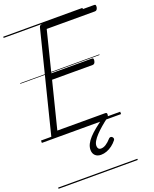

<svg xmlns="http://www.w3.org/2000/svg" viewBox="-222 -1018 1223 1526"><g transform="rotate(-20 389.5 -255.0)"><path d="M112 0Q97 0 91 -5.5Q85 -11 88 -23L300 -869Q302 -878 309 -883Q316 -888 331 -888H765Q775 -888 777.5 -882Q780 -876 778 -863Q775 -850 769 -844Q763 -838 754 -838H346L260 -494H602Q612 -494 614.5 -488Q617 -482 615 -470Q612 -456 606 -450Q600 -444 591 -444H248L149 -50H554Q564 -50 567 -44Q570 -38 567 -25Q564 -12 558 -6Q552 0 543 0ZM411 250Q380 250 362 232.5Q344 215 344 185Q344 160 356 136Q368 112 390.5 87.5Q413 63 445 37Q477 11 517 -19L559 -16V-11Q525 14 496 39Q467 64 445.5 87Q424 110 411.5 131Q399 152 399 171Q399 185 406 194Q413 203 428 203Q448 203 469.5 189.5Q491 176 515 149Q520 144 527.5 143Q535 142 543 149Q549 156 550 162.5Q551 169 546 176Q529 198 506.5 215Q484 232 459.5 241Q435 250 411 250ZM0 378H670V388H0ZM0 -20H670V0H0ZM0 -505H670V-500H0ZM0 -898H670V-888H0Z"/></g></svg>

Font: Playwrite DE SAS Guides
Style: Regular
Weight: 400
Designer: Veronika Burian, José Scaglione
Foundry: TypeTogether
Version: Version 1.003